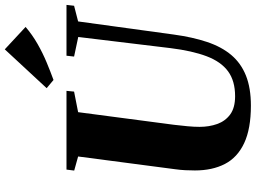

<svg xmlns="http://www.w3.org/2000/svg" viewBox="-150 -884 1045 784"><g transform="rotate(-90 372.0 -492.5)"><path d="M676 -695.5 622.5 -305.5Q612 -228.5 592.2 -169.2Q572.5 -110 539 -70.2Q505.5 -30.5 454.8 -10.2Q404 10 332.5 10Q237.5 10 179 -17.5Q120.5 -45 94 -96.2Q67.5 -147.5 67.5 -218.5Q67.5 -237.5 68.5 -257.8Q69.5 -278 72.5 -299.5L124.5 -695.5L67 -711.5L71 -743H392.5L389.5 -712L305.5 -695.5L254 -304.5Q250.5 -275.5 248 -248.5Q245.5 -221.5 245.5 -199.5Q245.5 -160.5 257.2 -127.5Q269 -94.5 296.2 -74.5Q323.5 -54.5 370.5 -54.5Q433 -54.5 472.2 -83.2Q511.5 -112 533.8 -170.8Q556 -229.5 567 -318.5L612.5 -695L532.5 -712L536 -743H743.5L740 -712ZM437 -796 403.5 -824 562 -995 653.5 -910Q621.5 -882.5 583.8 -861Q546 -839.5 508 -823.8Q470 -808 437 -796Z"/></g></svg>

Font: Merriweather 96pt Black
Style: Italic
Weight: 900
Italic angle: -7.8°
Version: Version 2.101